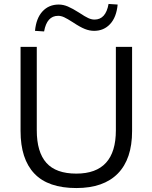

<svg xmlns="http://www.w3.org/2000/svg" viewBox="-20 -942 770 971"><path d="M366 9Q223 9 153.5 -64.5Q84 -138 84 -279V-705H166V-283Q166 -173 214.5 -118.5Q263 -64 366 -64Q566 -64 566 -283V-705H648V-279Q648 -138 576 -64.5Q504 9 366 9ZM203 -783 157 -786Q163 -850 195 -884.5Q227 -919 277 -919Q300 -919 323.5 -909Q347 -899 380 -878Q410 -858 426.5 -850.5Q443 -843 458 -843Q515 -843 529 -922L575 -919Q569 -855 537 -820.5Q505 -786 456 -786Q433 -786 409 -795.5Q385 -805 349 -829Q321 -847 305 -854.5Q289 -862 274 -862Q217 -862 203 -783Z"/></svg>

Font: Mulish
Style: Regular
Weight: 400
Designer: Vernon Adams
Foundry: Vernon Adams
Version: Version 3.603; ttfautohint (v1.8.3)